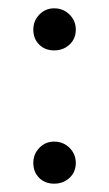

<svg xmlns="http://www.w3.org/2000/svg" viewBox="-20 -440 262 461"><path d="M162 -369Q162 -347 147 -333Q132 -319 110 -319Q88 -319 74 -333Q60 -347 60 -369Q60 -390 74.5 -405Q89 -420 110 -420Q132 -420 147 -405Q162 -390 162 -369ZM162 -49Q162 -27 147 -13Q132 1 110 1Q88 1 74 -13Q60 -27 60 -49Q60 -70 74.5 -85Q89 -100 110 -100Q132 -100 147 -85Q162 -70 162 -49Z"/></svg>

Font: Hind Guntur Light
Style: Regular
Weight: 300
Designer: Manushi Parikh, Hitesh Malaviya
Foundry: Indian Type Foundry
Version: Version 1.002;PS 1.0;hotconv 1.0.86;makeotf.lib2.5.63406; tt